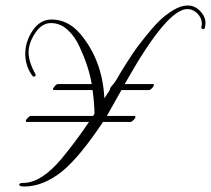

<svg xmlns="http://www.w3.org/2000/svg" viewBox="-20 -635 768 699"><path d="M110 -363Q110 -356 103 -356Q101 -356 98 -359Q72 -394 72 -439Q72 -484 99 -524Q126 -564 168 -564Q227 -564 272 -512Q353 -416 360 -277L380 -308Q380 -315 388.5 -324Q397 -333 404 -345Q411 -357 419.5 -371.5Q428 -386 440 -404.5Q452 -423 464.5 -442Q477 -461 506 -497.5Q535 -534 557.5 -556.5Q580 -579 609 -597Q638 -615 663.5 -615Q689 -615 708.5 -595Q728 -575 728 -552Q728 -529 720.5 -529Q713 -529 713 -536L715 -548Q715 -569 699 -585.5Q683 -602 662 -602Q589 -602 442 -343Q436 -333 434 -329H538Q540 -329 540 -325Q540 -321 533.5 -314Q527 -307 522 -307H422L369 -213H470Q473 -213 473 -209Q473 -205 466 -198Q459 -191 455 -191H355Q269 -62 206 -11Q137 44 69 44Q50 44 50 37.5Q50 31 64 31Q130 31 204 -57Q256 -120 304 -191H77Q74 -191 74 -195Q74 -199 81 -206Q88 -213 92 -213H319L324 -221Q324 -256 317 -307H176Q173 -307 173 -310.5Q173 -314 179.5 -321.5Q186 -329 191 -329H314Q303 -393 270 -464Q253 -502 226 -526.5Q199 -551 165.5 -551Q132 -551 108 -514.5Q84 -478 84 -444Q84 -410 110 -363Z"/></svg>

Font: Great Vibes
Style: Regular
Weight: 400
Designer: Robert E. Leuschke
Foundry: Robert E. Leuschke
Version: Version 1.001